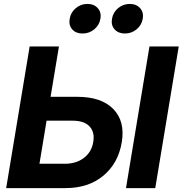

<svg xmlns="http://www.w3.org/2000/svg" viewBox="-20 -966 938 986"><path d="M239.7 -468.8H377.4Q501 -468.8 562 -406Q623 -343.3 605.5 -236.3Q587.4 -127.4 510.7 -63.7Q434.1 0 316.4 0H11.7L132.3 -727.5H282.7ZM219.2 -346.2 182.6 -125H312.5Q371.6 -125 411.1 -155.3Q450.7 -185.5 459 -237.3Q467.3 -287.6 439.7 -316.9Q412.1 -346.2 353 -346.2ZM897.9 -727.5 777.3 0H627L747.6 -727.5ZM621.6 -793.9Q587.4 -793.9 568.4 -815.4Q549.3 -836.9 555.2 -869.6Q560.5 -902.3 586.4 -924.1Q612.3 -945.8 646.5 -945.8Q680.2 -945.8 699.5 -924.1Q718.8 -902.3 712.9 -869.6Q707.5 -836.9 681.4 -815.4Q655.3 -793.9 621.6 -793.9ZM403.8 -793.9Q369.6 -793.9 350.8 -815.4Q332 -836.9 337.9 -869.6Q343.3 -902.3 369.1 -924.1Q395 -945.8 428.7 -945.8Q462.9 -945.8 482.2 -924.1Q501.5 -902.3 495.6 -869.6Q490.2 -836.9 464.1 -815.4Q438 -793.9 403.8 -793.9Z"/></svg>

Font: Inter Display
Style: Bold Italic
Weight: 700
Italic angle: -9.39999°
Designer: Rasmus Andersson
Foundry: rsms
Version: Version 4.000;git-a52131595